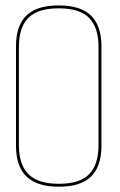

<svg xmlns="http://www.w3.org/2000/svg" viewBox="-20 -700 452 726"><path d="M202.5 6Q285.5 6 324.5 -32.5Q363.5 -71 363.5 -148.5V-525.5Q363.5 -602.5 324.2 -641Q285 -679.5 202 -679.5Q119 -679.5 79.8 -641.2Q40.5 -603 40.5 -525.5V-148.5Q40.5 -71 80.2 -32.5Q120 6 202.5 6ZM202.5 -5Q124 -5 87.8 -41.2Q51.5 -77.5 51.5 -150.5V-523Q51.5 -596 87 -632.2Q122.5 -668.5 202 -668.5Q281.5 -668.5 317 -632.2Q352.5 -596 352.5 -523V-150.5Q352.5 -77.5 317 -41.2Q281.5 -5 202.5 -5Z"/></svg>

Font: Anybody Thin
Style: Regular
Weight: 100
Designer: Tyler Finck
Foundry: Etcetera Type Company
Version: Version 1.114;gftools[0.9.25]